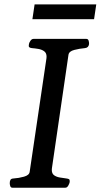

<svg xmlns="http://www.w3.org/2000/svg" viewBox="-20 -874 468 894"><path d="M25.4 -21Q25.4 -30.8 28.8 -36.6Q32.2 -42.5 43 -43Q66.9 -44.4 91.6 -51.3Q116.2 -58.1 118.2 -74.2L196.3 -602.5Q196.8 -605 196.8 -609.9Q196.8 -627.4 185.5 -635.5Q174.3 -643.6 158.4 -646.2Q142.6 -648.9 128.9 -649.9Q113.8 -651.4 113.8 -660.2Q113.8 -661.6 114.3 -663.8Q114.7 -666 114.7 -668Q114.7 -673.3 121.1 -683.1Q127.4 -692.9 135.7 -692.9H382.3Q390.6 -692.9 393.1 -683.1Q395.5 -673.3 394.5 -668Q392.1 -651.4 375 -649.9Q351.1 -647.9 326.2 -641.6Q301.3 -635.3 298.8 -618.7L221.7 -90.3Q221.2 -87.4 221.2 -82.5Q221.2 -65.4 232.4 -57.6Q243.7 -49.8 259.5 -47.4Q275.4 -44.9 289.1 -43Q297.4 -42 301 -39.8Q304.7 -37.6 304.7 -30.8Q304.7 -27.3 304.2 -24.9Q303.2 -19.5 297.9 -9.8Q292.5 0 284.2 0H37.6Q30.3 0 27.8 -7.3Q25.4 -14.6 25.4 -21ZM130.9 -784.7 141.1 -853.5H428.2L418 -784.7Z"/></svg>

Font: Gelasio
Style: Italic
Weight: 400
Italic angle: -8.5°
Designer: Eben Sorkin
Foundry: Eben Sorkin
Version: Version 1.008